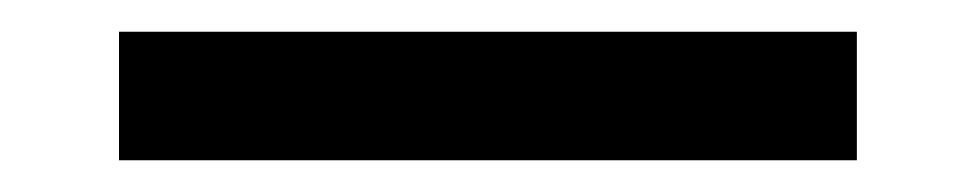

<svg xmlns="http://www.w3.org/2000/svg" viewBox="-20 -415 615 121"><path d="M520 -314H55V-395H520Z"/></svg>

Font: LXGW 975 Gothic SC
Style: Regular
Weight: 400
Version: Version 2.01;February 25, 2021